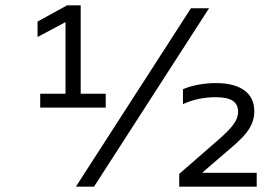

<svg xmlns="http://www.w3.org/2000/svg" viewBox="-20 -701 1019 721"><path d="M131 -297H377V-349H283V-681H232L121 -620V-562L226 -618V-349H131ZM265 0H333L765 -670H697ZM653 0H944V-52H741V-54L826 -127C886 -178 935 -218 935 -283C935 -351 884 -389 791 -389C747 -389 702 -381 667 -366V-310C706 -328 749 -336 789 -336C848 -336 874 -319 874 -281C874 -248 850 -220 800 -176L653 -48Z"/></svg>

Font: LT Wave Text Light
Style: Regular
Weight: 300
Designer: Daniel Lyons
Version: Version 2.5 (Glyphs App)